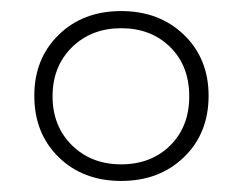

<svg xmlns="http://www.w3.org/2000/svg" viewBox="-20 -784 438 347"><path d="M357 -611Q357 -543 312.5 -500Q268 -457 199 -457Q130 -457 86 -500Q42 -543 42 -611Q42 -678 86 -721Q130 -764 199 -764Q268 -764 312.5 -721Q357 -678 357 -611ZM75 -610Q75 -556 110 -521.5Q145 -487 199 -487Q253 -487 287.5 -521Q322 -555 322 -610Q322 -665 287.5 -699Q253 -733 199 -733Q145 -733 110 -698.5Q75 -664 75 -610Z"/></svg>

Font: TypoPRO Montserrat
Style: Regular
Weight: 275
Designer: Julieta Ulanovsky
Foundry: Julieta Ulanovsky
Version: Version 6.001